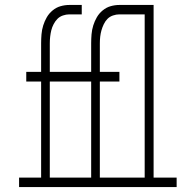

<svg xmlns="http://www.w3.org/2000/svg" viewBox="-20 -755 790 775"><path d="M57 0V-38H146V-426H86V-465H146V-580Q146 -598 147.5 -616.5Q149 -635 154.5 -652.5Q160 -670 169 -685.5Q178 -701 192.5 -713Q207 -725 224.5 -730Q242 -735 260 -735H310V-697H260Q247 -697 234 -692.5Q221 -688 212 -679Q203 -670 196.5 -657.5Q190 -645 187 -632.5Q184 -620 182.5 -607Q181 -594 181 -580V-465H348V-580Q348 -598 349.5 -616.5Q351 -635 356.5 -652.5Q362 -670 371 -685.5Q380 -701 394.5 -713Q409 -725 426.5 -730Q444 -735 462 -735H600V-38H693V0ZM383 -38H564V-697H462Q449 -697 436 -692.5Q423 -688 414 -679Q405 -670 399 -657.5Q393 -645 389.5 -632.5Q386 -620 384.5 -607Q383 -594 383 -580V-465H462V-426H383ZM348 -38V-426H181V-38Z"/></svg>

Font: Iosevka Etoile Extralight
Style: Regular
Weight: 200
Designer: Belleve Invis
Foundry: Belleve Invis
Version: Version 22.1.2; ttfautohint (v1.8.4)